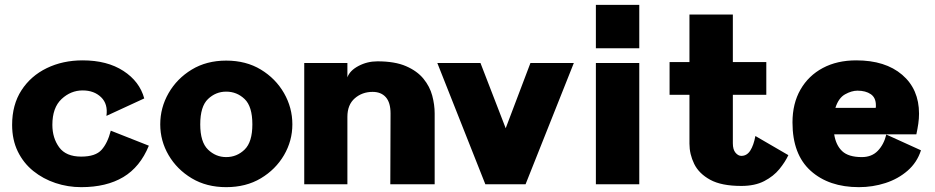

<svg xmlns="http://www.w3.org/2000/svg" viewBox="-20 -760 3858 792"><path d="M315 12Q260 12 209 -5Q158 -22 117.5 -54.5Q77 -87 53.5 -135Q30 -183 30 -245Q30 -328 68.5 -387.5Q107 -447 173 -479Q239 -511 321 -511Q422 -511 489 -467.5Q556 -424 575 -354L419 -282Q426 -331 397 -359Q368 -387 321 -387Q272 -387 234 -351.5Q196 -316 196 -245Q196 -191 224 -152.5Q252 -114 315 -114Q374 -114 399 -142Q424 -170 437 -221L594 -159Q558 -71 488.5 -29.5Q419 12 315 12Z M913 12Q832 12 771 -24.5Q710 -61 675.5 -120Q641 -179 641 -247Q641 -316 675.5 -376Q710 -436 771 -473Q832 -510 913 -510Q995 -510 1056 -473Q1117 -436 1151.5 -376Q1186 -316 1186 -247Q1186 -179 1151.5 -120Q1117 -61 1056 -24.5Q995 12 913 12ZM913 -112Q957 -112 989 -143Q1021 -174 1021 -247Q1021 -321 989 -351.5Q957 -382 913 -382Q870 -382 838 -351.5Q806 -321 806 -247Q806 -174 838 -143Q870 -112 913 -112Z M1537 -507Q1609 -507 1655 -487Q1701 -467 1727 -435Q1753 -403 1763 -365.5Q1773 -328 1773 -292V0H1590L1591 -292Q1591 -337 1571.5 -359Q1552 -381 1517 -381Q1474 -381 1443.5 -354.5Q1413 -328 1413 -278V0H1235V-500H1413V-441Q1423 -469 1459 -488Q1495 -507 1537 -507Z M1982 0 1784 -500H1962L2066 -231L2168 -500H2347L2148 0Z M2438 0V-500H2617V0ZM2438 -561V-740H2617V-561Z M3038 7Q2956 7 2909.5 -18.5Q2863 -44 2843.5 -84Q2824 -124 2824 -167V-369H2742V-504H2824V-700H3003V-504H3141V-369H3003V-169Q3003 -143 3014 -130Q3025 -117 3038 -117Q3061 -117 3075 -139Q3089 -161 3096 -199L3232 -120Q3219 -92 3195 -62.5Q3171 -33 3132.5 -13Q3094 7 3038 7Z M3779 -140Q3763 -90 3724 -56Q3685 -22 3632.5 -5Q3580 12 3523 12Q3399 12 3324 -55.5Q3249 -123 3249 -255Q3249 -333 3282 -390.5Q3315 -448 3374 -479.5Q3433 -511 3512 -511Q3632 -511 3701.5 -451.5Q3771 -392 3771 -291Q3771 -271 3768 -250Q3765 -229 3760 -206H3421Q3428 -161 3454 -136.5Q3480 -112 3535 -112Q3576 -112 3601 -138Q3626 -164 3636 -205ZM3517 -386Q3493 -386 3466 -371Q3439 -356 3426 -315H3592Q3593 -317 3593 -320.5Q3593 -324 3593 -326Q3593 -357 3572 -371.5Q3551 -386 3517 -386Z"/></svg>

Font: Panamera Black
Style: Regular
Weight: 900
Designer: Bastien Sozeau
Foundry: NBR — Bastien Sozeau
Version: Version 3.002; ttfautohint (v1.8.4.7-5d5b);gftools[0.9.33]